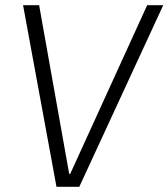

<svg xmlns="http://www.w3.org/2000/svg" viewBox="-20 -720 650 741"><path d="M69 -700H131L247 -49H251L548 -700H610L286 1H198Z"/></svg>

Font: Pathway Extreme 8pt Thin
Style: Italic
Weight: 100
Italic angle: -8°
Designer: Eduardo Rodriguez Tunni
Foundry: Eduardo Rodriguez Tunni
Version: Version 1.000